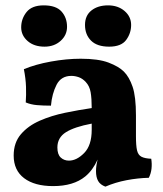

<svg xmlns="http://www.w3.org/2000/svg" viewBox="-20 -687 606 716"><path d="M373 9Q354 2 346 -12Q338 -26 338 -49Q338 -68 344 -92Q326 -52 298 -29Q254 7 178 7Q109 7 70 -22.5Q31 -52 31 -107Q31 -155 58 -186.5Q85 -218 128.5 -237Q172 -256 223 -266.5Q274 -277 322 -284Q322 -320 318 -343Q314 -366 300 -381Q288 -394 274 -399Q260 -404 246 -404Q208 -404 191 -371Q174 -338 170 -293Q141 -293 118 -295Q95 -297 76 -305Q78 -332 77 -363Q76 -394 69 -429Q112 -447 170 -457.5Q228 -468 281 -468Q347 -468 385 -453.5Q423 -439 442 -420Q462 -400 474.5 -363.5Q487 -327 487 -256V-179Q487 -144 491 -126.5Q495 -109 507.5 -102.5Q520 -96 544 -95Q547 -76 545 -58Q543 -40 535 -24Q494 -23 452 -15Q410 -7 373 9ZM237 -88Q266 -88 294 -116.5Q322 -145 322 -203V-226Q258 -214 226 -194Q194 -174 194 -137Q194 -111 206.5 -99.5Q219 -88 237 -88ZM387 -513Q342 -513 319.5 -535.5Q297 -558 297 -594Q297 -629 321 -648Q345 -667 383 -667Q420 -667 444.5 -646Q469 -625 469 -594Q469 -563 450.5 -538Q432 -513 387 -513ZM146 -513Q107 -513 83 -534Q59 -555 59 -585Q59 -617 79 -642Q99 -667 143 -667Q189 -667 209.5 -644Q230 -621 230 -587Q230 -556 206 -534.5Q182 -513 146 -513Z"/></svg>

Font: Vollkorn ExtraBold
Style: Regular
Weight: 800
Designer: Friedrich Althausen
Foundry: Friedrich Althausen
Version: Version 5.000; ttfautohint (v1.8.3)